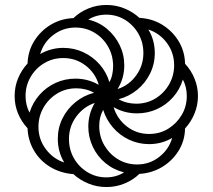

<svg xmlns="http://www.w3.org/2000/svg" viewBox="-20 -744 857 774"><path d="M409 10Q371 10 336.5 -4Q302 -18 276 -42Q224 -46 182.5 -71Q141 -96 117 -137Q93 -178 91 -227Q66 -254 52.5 -287Q39 -320 39 -357Q39 -395 53 -428.5Q67 -462 91 -488Q93 -539 118.5 -579.5Q144 -620 185 -644.5Q226 -669 276 -671Q302 -696 336.5 -710Q371 -724 409 -724Q447 -724 481.5 -710Q516 -696 542 -672Q595 -669 636 -643Q677 -617 701 -576.5Q725 -536 726 -487Q751 -460 764.5 -426.5Q778 -393 778 -357Q778 -320 764 -286Q750 -252 726 -226Q725 -176 699.5 -135.5Q674 -95 633 -70.5Q592 -46 542 -43Q516 -18 481.5 -4Q447 10 409 10ZM239 -89Q226 -110 219.5 -134.5Q213 -159 213 -184Q213 -229 232 -267Q251 -305 284 -332Q317 -359 359 -370Q343 -379 325 -383.5Q307 -388 288 -388Q245 -388 210.5 -367Q176 -346 155.5 -310.5Q135 -275 135 -233Q135 -182 165 -142.5Q195 -103 239 -89ZM408 -29Q428 -29 446 -34Q464 -39 480 -49Q437 -60 404.5 -87Q372 -114 354 -152.5Q336 -191 336 -234Q336 -259 342.5 -283Q349 -307 362 -329Q317 -314 287.5 -274Q258 -234 258 -184Q258 -141 278 -106Q298 -71 332.5 -50Q367 -29 408 -29ZM99 -290Q112 -331 139.5 -362Q167 -393 204.5 -410Q242 -427 284 -427Q335 -427 378 -402Q365 -449 325.5 -479.5Q286 -510 235 -510Q193 -510 158.5 -489.5Q124 -469 103.5 -434Q83 -399 83 -357Q83 -339 87 -322Q91 -305 99 -290ZM533 -81Q583 -81 622 -111.5Q661 -142 674 -188Q654 -176 630.5 -169.5Q607 -163 581 -163Q538 -163 500 -181Q462 -199 435 -230.5Q408 -262 396 -301Q388 -287 384 -270.5Q380 -254 380 -237Q380 -193 401 -157.5Q422 -122 456.5 -101.5Q491 -81 533 -81ZM421 -413Q429 -427 432.5 -444Q436 -461 436 -477Q436 -521 415.5 -556.5Q395 -592 360.5 -612.5Q326 -633 284 -633Q235 -633 195.5 -603.5Q156 -574 142 -526Q162 -538 186 -544.5Q210 -551 235 -551Q279 -551 317 -533Q355 -515 382 -484Q409 -453 421 -413ZM581 -204Q624 -204 658 -225Q692 -246 712.5 -280.5Q733 -315 733 -357Q733 -375 729 -392Q725 -409 717 -423Q705 -383 677.5 -352Q650 -321 612.5 -304Q575 -287 532 -287Q481 -287 438 -312Q452 -265 491 -234.5Q530 -204 581 -204ZM454 -385Q500 -400 529 -440Q558 -480 558 -530Q558 -573 538 -608Q518 -643 484 -664Q450 -685 408 -685Q389 -685 370.5 -680Q352 -675 336 -665Q379 -655 411.5 -627.5Q444 -600 462.5 -562Q481 -524 481 -480Q481 -455 474.5 -431.5Q468 -408 454 -385ZM529 -326Q572 -326 606.5 -347Q641 -368 661.5 -403.5Q682 -439 682 -481Q682 -531 653 -570.5Q624 -610 578 -625Q591 -604 597.5 -580Q604 -556 604 -530Q604 -486 585 -447.5Q566 -409 533 -382Q500 -355 458 -344Q474 -335 492 -330.5Q510 -326 529 -326Z"/></svg>

Font: Noto Sans Armenian
Style: Regular
Weight: 400
Designer: Monotype Design Team
Foundry: Monotype Imaging Inc.
Version: Version 2.007